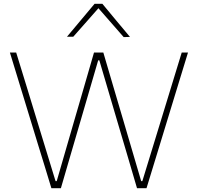

<svg xmlns="http://www.w3.org/2000/svg" viewBox="-20 -989 1039 1009"><path d="M250 0Q234 -53 215.5 -113.5Q197 -174 181 -225.5L113 -448Q95 -507.5 73 -579Q51 -650.5 32 -713H65Q91.5 -627.5 120.2 -533.5Q149 -439.5 175 -354L272 -37H278L371 -358Q387 -413 404.8 -474Q422.5 -535 440.2 -596.2Q458 -657.5 474 -713H523Q548 -627.5 575.2 -535.2Q602.5 -443 628 -356.5L722 -37H728L826.5 -358.5Q852 -442 880.8 -536Q909.5 -630 935 -713H968Q948.5 -649.5 927.2 -579.8Q906 -510 887.5 -450L819 -225.5Q802.5 -172 784.2 -111.8Q766 -51.5 750 0H700Q675.5 -84 647.8 -177.8Q620 -271.5 596 -353L502 -672H496L403 -353Q379 -271 351.5 -176.8Q324 -82.5 300 0ZM630 -794Q595 -834.5 560.5 -873.5Q526 -912.5 490.5 -953.5H504Q468.5 -913 434.5 -874.5Q400.5 -836 365 -796H332Q368 -839 404.2 -882.2Q440.5 -925.5 477 -969H518Q554 -925.5 590.2 -882Q626.5 -838.5 663 -795Z"/></svg>

Font: Commissioner Thin Thin
Style: Regular
Weight: 250
Version: Version 1.000